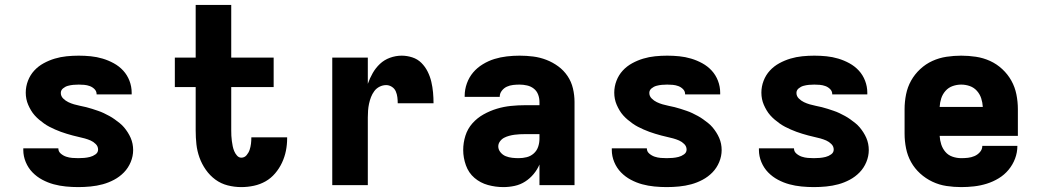

<svg xmlns="http://www.w3.org/2000/svg" viewBox="-20 -755 4240 783"><path d="M299 8Q274 8 248.5 5.5Q223 3 199 -3.5Q175 -10 152.5 -22Q130 -34 112.5 -52Q95 -70 85 -94Q75 -118 75 -143V-150H218V-149Q218 -137 228 -128.5Q238 -120 250 -116Q262 -112 274.5 -111Q287 -110 299 -110Q311 -110 323 -111Q335 -112 347 -115Q359 -118 369.5 -125.5Q380 -133 380 -145Q380 -158 370.5 -167.5Q361 -177 349.5 -182Q338 -187 325.5 -190.5Q313 -194 301 -196.5Q289 -199 276.5 -202.5Q264 -206 252 -209.5Q240 -213 228 -217.5Q216 -222 204.5 -227Q193 -232 181.5 -238Q170 -244 159.5 -251.5Q149 -259 139.5 -267Q130 -275 121.5 -284.5Q113 -294 106.5 -305Q100 -316 95 -327.5Q90 -339 87.5 -351.5Q85 -364 85 -377Q85 -402 94 -425.5Q103 -449 119.5 -467Q136 -485 158 -497Q180 -509 203.5 -516Q227 -523 251.5 -525.5Q276 -528 301 -528Q326 -528 350.5 -525.5Q375 -523 398.5 -516Q422 -509 444 -497Q466 -485 482.5 -467Q499 -449 508 -425.5Q517 -402 517 -377V-370H374V-371Q374 -383 365.5 -391.5Q357 -400 346 -404Q335 -408 323.5 -409Q312 -410 301 -410Q290 -410 279 -409Q268 -408 257 -405Q246 -402 237 -394.5Q228 -387 228 -376Q228 -363 237.5 -353.5Q247 -344 258.5 -338.5Q270 -333 282 -329.5Q294 -326 306.5 -323.5Q319 -321 331.5 -318Q344 -315 356 -311Q368 -307 380 -303Q392 -299 403.5 -293.5Q415 -288 426 -282Q437 -276 447.5 -268.5Q458 -261 468 -253Q478 -245 486 -235.5Q494 -226 501 -215Q508 -204 513 -192.5Q518 -181 520.5 -168.5Q523 -156 523 -143Q523 -118 513 -94Q503 -70 485.5 -52Q468 -34 445.5 -22Q423 -10 399 -3.5Q375 3 349.5 5.5Q324 8 299 8Z M964 8Q936 8 908.5 1Q881 -6 858.5 -22.5Q836 -39 819.5 -62.5Q803 -86 793.5 -112.5Q784 -139 781 -166.5Q778 -194 778 -223V-400H693V-520H778V-735H923V-520H1096V-400H923V-223Q923 -212 923.5 -201.5Q924 -191 925.5 -180Q927 -169 929 -159Q931 -149 935 -139Q939 -129 946.5 -120.5Q954 -112 964 -112Q977 -112 985.5 -122Q994 -132 998 -144Q1002 -156 1003.5 -168.5Q1005 -181 1005 -193V-195H1151V-191Q1151 -165 1146 -140Q1141 -115 1130 -91.5Q1119 -68 1102 -48Q1085 -28 1063 -15.5Q1041 -3 1015.5 2.5Q990 8 964 8Z M1335 0V-520H1480V-413Q1488 -436 1500 -457Q1512 -478 1529.5 -494.5Q1547 -511 1570.5 -519.5Q1594 -528 1618 -528Q1640 -528 1661.5 -521Q1683 -514 1698.5 -498.5Q1714 -483 1724 -463Q1734 -443 1739 -421.5Q1744 -400 1746 -378Q1748 -356 1748 -334H1602Q1602 -346 1600.5 -358.5Q1599 -371 1594 -382.5Q1589 -394 1578 -401Q1567 -408 1555 -408Q1541 -408 1528 -401.5Q1515 -395 1506.5 -383.5Q1498 -372 1493 -359Q1488 -346 1485 -332Q1482 -318 1481 -304Q1480 -290 1480 -276V0Z M2033 8Q2001 8 1970 -0.5Q1939 -9 1915 -29.5Q1891 -50 1880 -81Q1869 -112 1869 -143Q1869 -173 1878 -201.5Q1887 -230 1906.5 -252Q1926 -274 1952 -288.5Q1978 -303 2006 -311.5Q2034 -320 2063.5 -323Q2093 -326 2122 -326H2180V-339Q2180 -355 2174.5 -369.5Q2169 -384 2157 -393.5Q2145 -403 2129.5 -406.5Q2114 -410 2099 -410Q2086 -410 2072.5 -408.5Q2059 -407 2047 -401.5Q2035 -396 2026.5 -385Q2018 -374 2018 -361V-360H1875V-364Q1875 -390 1884 -415Q1893 -440 1909.5 -459.5Q1926 -479 1949 -493Q1972 -507 1996.5 -514.5Q2021 -522 2047 -525Q2073 -528 2099 -528Q2127 -528 2154.5 -524.5Q2182 -521 2208 -511Q2234 -501 2256.5 -484.5Q2279 -468 2294.5 -445Q2310 -422 2316.5 -394.5Q2323 -367 2323 -339V0H2180V-84Q2171 -63 2156 -45Q2141 -27 2121.5 -14.5Q2102 -2 2079 3Q2056 8 2033 8ZM2095 -110Q2112 -110 2128 -114Q2144 -118 2156.5 -129Q2169 -140 2174.5 -156Q2180 -172 2180 -189V-208H2122Q2111 -208 2100 -207.5Q2089 -207 2078 -205.5Q2067 -204 2056 -201Q2045 -198 2035.5 -193Q2026 -188 2019 -178.5Q2012 -169 2012 -158Q2012 -145 2021 -134Q2030 -123 2042.5 -118Q2055 -113 2068.5 -111.5Q2082 -110 2095 -110Z M2699 8Q2674 8 2648.5 5.5Q2623 3 2599 -3.5Q2575 -10 2552.5 -22Q2530 -34 2512.5 -52Q2495 -70 2485 -94Q2475 -118 2475 -143V-150H2618V-149Q2618 -137 2628 -128.5Q2638 -120 2650 -116Q2662 -112 2674.5 -111Q2687 -110 2699 -110Q2711 -110 2723 -111Q2735 -112 2747 -115Q2759 -118 2769.5 -125.5Q2780 -133 2780 -145Q2780 -158 2770.5 -167.5Q2761 -177 2749.5 -182Q2738 -187 2725.5 -190.5Q2713 -194 2701 -196.5Q2689 -199 2676.5 -202.5Q2664 -206 2652 -209.5Q2640 -213 2628 -217.5Q2616 -222 2604.5 -227Q2593 -232 2581.5 -238Q2570 -244 2559.5 -251.5Q2549 -259 2539.5 -267Q2530 -275 2521.5 -284.5Q2513 -294 2506.5 -305Q2500 -316 2495 -327.5Q2490 -339 2487.5 -351.5Q2485 -364 2485 -377Q2485 -402 2494 -425.5Q2503 -449 2519.5 -467Q2536 -485 2558 -497Q2580 -509 2603.5 -516Q2627 -523 2651.5 -525.5Q2676 -528 2701 -528Q2726 -528 2750.5 -525.5Q2775 -523 2798.5 -516Q2822 -509 2844 -497Q2866 -485 2882.5 -467Q2899 -449 2908 -425.5Q2917 -402 2917 -377V-370H2774V-371Q2774 -383 2765.5 -391.5Q2757 -400 2746 -404Q2735 -408 2723.5 -409Q2712 -410 2701 -410Q2690 -410 2679 -409Q2668 -408 2657 -405Q2646 -402 2637 -394.5Q2628 -387 2628 -376Q2628 -363 2637.5 -353.5Q2647 -344 2658.5 -338.5Q2670 -333 2682 -329.5Q2694 -326 2706.5 -323.5Q2719 -321 2731.5 -318Q2744 -315 2756 -311Q2768 -307 2780 -303Q2792 -299 2803.5 -293.5Q2815 -288 2826 -282Q2837 -276 2847.5 -268.5Q2858 -261 2868 -253Q2878 -245 2886 -235.5Q2894 -226 2901 -215Q2908 -204 2913 -192.5Q2918 -181 2920.5 -168.5Q2923 -156 2923 -143Q2923 -118 2913 -94Q2903 -70 2885.5 -52Q2868 -34 2845.5 -22Q2823 -10 2799 -3.5Q2775 3 2749.5 5.5Q2724 8 2699 8Z M3299 8Q3274 8 3248.5 5.5Q3223 3 3199 -3.5Q3175 -10 3152.5 -22Q3130 -34 3112.5 -52Q3095 -70 3085 -94Q3075 -118 3075 -143V-150H3218V-149Q3218 -137 3228 -128.5Q3238 -120 3250 -116Q3262 -112 3274.5 -111Q3287 -110 3299 -110Q3311 -110 3323 -111Q3335 -112 3347 -115Q3359 -118 3369.5 -125.5Q3380 -133 3380 -145Q3380 -158 3370.5 -167.5Q3361 -177 3349.5 -182Q3338 -187 3325.5 -190.5Q3313 -194 3301 -196.5Q3289 -199 3276.5 -202.5Q3264 -206 3252 -209.5Q3240 -213 3228 -217.5Q3216 -222 3204.5 -227Q3193 -232 3181.5 -238Q3170 -244 3159.5 -251.5Q3149 -259 3139.5 -267Q3130 -275 3121.5 -284.5Q3113 -294 3106.5 -305Q3100 -316 3095 -327.5Q3090 -339 3087.5 -351.5Q3085 -364 3085 -377Q3085 -402 3094 -425.5Q3103 -449 3119.5 -467Q3136 -485 3158 -497Q3180 -509 3203.5 -516Q3227 -523 3251.5 -525.5Q3276 -528 3301 -528Q3326 -528 3350.5 -525.5Q3375 -523 3398.5 -516Q3422 -509 3444 -497Q3466 -485 3482.5 -467Q3499 -449 3508 -425.5Q3517 -402 3517 -377V-370H3374V-371Q3374 -383 3365.5 -391.5Q3357 -400 3346 -404Q3335 -408 3323.5 -409Q3312 -410 3301 -410Q3290 -410 3279 -409Q3268 -408 3257 -405Q3246 -402 3237 -394.5Q3228 -387 3228 -376Q3228 -363 3237.5 -353.5Q3247 -344 3258.5 -338.5Q3270 -333 3282 -329.5Q3294 -326 3306.5 -323.5Q3319 -321 3331.5 -318Q3344 -315 3356 -311Q3368 -307 3380 -303Q3392 -299 3403.5 -293.5Q3415 -288 3426 -282Q3437 -276 3447.5 -268.5Q3458 -261 3468 -253Q3478 -245 3486 -235.5Q3494 -226 3501 -215Q3508 -204 3513 -192.5Q3518 -181 3520.5 -168.5Q3523 -156 3523 -143Q3523 -118 3513 -94Q3503 -70 3485.5 -52Q3468 -34 3445.5 -22Q3423 -10 3399 -3.5Q3375 3 3349.5 5.5Q3324 8 3299 8Z M3900 8Q3870 8 3840 3.5Q3810 -1 3782.5 -14Q3755 -27 3732.5 -47.5Q3710 -68 3695.5 -94Q3681 -120 3675 -150Q3669 -180 3669 -210V-310Q3669 -340 3675 -370Q3681 -400 3695.5 -426Q3710 -452 3732.5 -473Q3755 -494 3782.5 -506.5Q3810 -519 3840 -523.5Q3870 -528 3900 -528Q3930 -528 3960 -523.5Q3990 -519 4017.5 -506.5Q4045 -494 4067.5 -473Q4090 -452 4104.5 -426Q4119 -400 4125 -370Q4131 -340 4131 -310V-201H3812Q3813 -183 3818.5 -166Q3824 -149 3835.5 -135.5Q3847 -122 3864.5 -116Q3882 -110 3900 -110Q3914 -110 3927.5 -111.5Q3941 -113 3954 -118.5Q3967 -124 3976.5 -135Q3986 -146 3986 -160H4129Q4129 -133 4119.5 -108Q4110 -83 4093 -62.5Q4076 -42 4053 -28Q4030 -14 4004.5 -6Q3979 2 3952.5 5Q3926 8 3900 8ZM3812 -319H3988Q3987 -337 3981.5 -354Q3976 -371 3964 -384.5Q3952 -398 3935 -404Q3918 -410 3900 -410Q3882 -410 3865 -404Q3848 -398 3836 -384.5Q3824 -371 3818.5 -354Q3813 -337 3812 -319Z"/></svg>

Font: Iosevka Heavy Extended
Style: Regular
Weight: 900
Width: 7
Monospace: yes
Designer: Belleve Invis
Foundry: Belleve Invis
Version: Version 32.5.0; ttfautohint (v1.8.4)